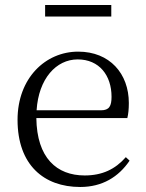

<svg xmlns="http://www.w3.org/2000/svg" viewBox="-20 -732 581 766"><path d="M160 -666H424V-712H160ZM300 14C388 14 453 -26 497 -91L482 -105C440 -57 388 -32 318 -32C206 -32 127 -102 125 -261H488C492 -277 494 -297 494 -321C494 -438 418 -526 292 -526C161 -526 50 -420 50 -254C50 -74 155 14 300 14ZM126 -292C134 -418 204 -495 290 -495C376 -495 425 -431 425 -346C425 -309 416 -292 383 -292Z"/></svg>

Font: Noto Serif TC Light
Style: Regular
Weight: 300
Designer: Ryoko NISHIZUKA 西塚涼子 (kana & ideographs); Frank Grießhammer (Latin, Greek & Cyrillic); Wenlong ZHANG 张文龙 (bopomofo); San
Foundry: Adobe
Version: Version 2.001;hotconv 1.1.0;makeotfexe 2.6.0